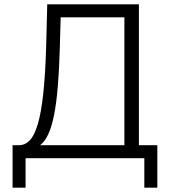

<svg xmlns="http://www.w3.org/2000/svg" viewBox="-20 -730 788 886"><path d="M38 136V-60H68Q96 -60 117.5 -82.5Q139 -105 154.5 -157.5Q170 -210 179.5 -297Q189 -384 193 -514L198 -710H621V-60H706V136H646V0H98V136ZM554 -60V-650H260L256 -507Q253 -405 246.5 -328Q240 -251 229 -197Q218 -143 202.5 -110Q187 -77 165 -60Z"/></svg>

Font: Rising Sun Light
Style: Regular
Weight: 300
Designer: Matt McInerney, Pablo Impallari, Rodrigo Fuenzalida (Raleway font), Stephen Hutchings (Greek), Cristiano Sobral (main ch
Foundry: The Rising Sun Project Authors
Version: Version 4.327; ttfautohint (v1.8.4.7-5d5b-dirty)